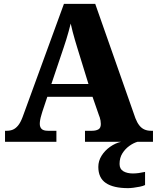

<svg xmlns="http://www.w3.org/2000/svg" viewBox="-20 -734 812 994"><path d="M6 0V-57H15Q33 -57 47 -63Q61 -69 73.5 -84Q86 -99 97 -128L311 -714H473L681 -122Q690 -99 701.5 -84.5Q713 -70 728 -63.5Q743 -57 761 -57H772V0H420V-57H457Q476 -57 489 -64Q502 -71 502 -92Q502 -101 500.5 -109.5Q499 -118 496.5 -126Q494 -134 492 -138L459 -233H225L199 -155Q197 -147 193.5 -136Q190 -125 188 -113.5Q186 -102 186 -93Q186 -76 195.5 -66.5Q205 -57 228 -57H272V0ZM246 -299H438L380 -487Q374 -507 368 -527Q362 -547 356.5 -568.5Q351 -590 346 -612Q341 -591 335 -570Q329 -549 323 -529Q317 -509 310 -489ZM643 240Q567 240 528 213.5Q489 187 489 130Q489 99 506 72Q523 45 550 26Q577 7 607 0H692Q671 6 649.5 21.5Q628 37 613.5 60Q599 83 599 115Q599 141 618.5 152.5Q638 164 668 164Q682 164 697.5 162Q713 160 731 156V224Q721 229 704 232.5Q687 236 670.5 238Q654 240 643 240Z"/></svg>

Font: Noto Serif Hebrew ExtraBold
Style: Regular
Weight: 800
Version: Version 2.003